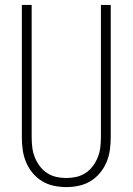

<svg xmlns="http://www.w3.org/2000/svg" viewBox="-20 -755 540 782"><path d="M250 7Q224 7 198.5 1.5Q173 -4 151 -17.5Q129 -31 112.5 -51Q96 -71 86 -95Q76 -119 72.5 -144.5Q69 -170 69 -196V-735H109V-196Q109 -175 111.5 -154.5Q114 -134 121.5 -115Q129 -96 141.5 -79Q154 -62 171.5 -50.5Q189 -39 209 -34.5Q229 -30 250 -30Q271 -30 291 -34.5Q311 -39 328.5 -50.5Q346 -62 358.5 -79Q371 -96 378.5 -115Q386 -134 388.5 -154.5Q391 -175 391 -196V-735H431V-196Q431 -170 427.5 -144.5Q424 -119 414 -95Q404 -71 387.5 -51Q371 -31 349 -17.5Q327 -4 301.5 1.5Q276 7 250 7Z"/></svg>

Font: Iosevka Extralight
Style: Regular
Weight: 200
Monospace: yes
Designer: Belleve Invis
Foundry: Belleve Invis
Version: Version 32.0.1; ttfautohint (v1.8.4)